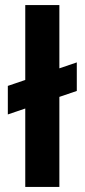

<svg xmlns="http://www.w3.org/2000/svg" viewBox="-20 -740 335 760"><path d="M11 -287V-400L284 -493V-380ZM80 0V-720H215V0Z"/></svg>

Font: DM Sans 12pt
Style: Bold
Weight: 700
Version: Version 4.004;gftools[0.9.30]